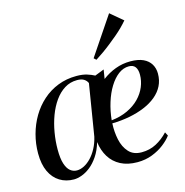

<svg xmlns="http://www.w3.org/2000/svg" viewBox="-116 -900 979 1018"><g transform="rotate(-15 374.0 -390.5)"><path d="M468 -511.5 460 -461.5Q493.5 -487 532.8 -501.8Q572 -516.5 615 -516.5Q658 -516.5 685.5 -503.8Q713 -491 726.8 -468.2Q740.5 -445.5 740.5 -416Q740.5 -379 725.5 -349.2Q710.5 -319.5 682.8 -296.5Q655 -273.5 617.2 -257.8Q579.5 -242 534.2 -233.2Q489 -224.5 438.5 -223.5Q436 -177 445.2 -133.8Q454.5 -90.5 479.8 -62.8Q505 -35 550 -35Q594 -35 630 -54Q666 -73 696 -105L706.5 -85Q690.5 -63 662.2 -41Q634 -19 596.5 -4.5Q559 10 515 10Q461.5 10 423.2 -10Q385 -30 363 -65.8Q341 -101.5 335 -148.5Q322 -104.5 301.2 -74Q280.5 -43.5 256.8 -24.8Q233 -6 209.2 2.5Q185.5 11 166 11Q122.5 11 88.8 -9.8Q55 -30.5 36 -71Q17 -111.5 17 -171Q17 -224.5 30.8 -275Q44.5 -325.5 70.2 -369Q96 -412.5 133 -445.5Q170 -478.5 217 -497Q264 -515.5 319 -515.5Q352.5 -515.5 376 -508.2Q399.5 -501 417 -491.5ZM328 -180 374 -462Q368.5 -475.5 354.8 -484.5Q341 -493.5 317 -493.5Q278.5 -493.5 247.8 -474.2Q217 -455 193.5 -421.8Q170 -388.5 154.2 -346.2Q138.5 -304 130.5 -257Q122.5 -210 122.5 -164.5Q122.5 -114.5 132 -85.5Q141.5 -56.5 157.5 -43.8Q173.5 -31 193.5 -31Q212.5 -31 232.8 -41.2Q253 -51.5 271.8 -71Q290.5 -90.5 305.2 -118Q320 -145.5 328 -180ZM601 -493Q570.5 -493 543.5 -472.8Q516.5 -452.5 494.8 -417.2Q473 -382 458.8 -336.2Q444.5 -290.5 439.5 -240Q489.5 -245.5 528.2 -263.8Q567 -282 593.5 -309.2Q620 -336.5 633.5 -369Q647 -401.5 647 -435.5Q647 -463 635.8 -478Q624.5 -493 601 -493ZM432 -582.5 573 -792 641.5 -734.5Q628 -718.5 611 -701.5Q594 -684.5 573.8 -667.5Q553.5 -650.5 532.2 -633.5Q511 -616.5 488.8 -600.8Q466.5 -585 444.5 -571Z"/></g></svg>

Font: Merriweather 144pt
Style: Italic
Weight: 400
Italic angle: -7.8°
Version: Version 2.101